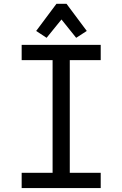

<svg xmlns="http://www.w3.org/2000/svg" viewBox="-20 -962 626 982"><path d="M165 -803.7 268.6 -942.4H320.3L423.8 -803.7L369.6 -768.6L294.4 -862.3L218.3 -768.6ZM90.8 0V-78.1H249V-654.3H90.8V-732.4H495.1V-654.3H336.9V-78.1H495.1V0Z"/></svg>

Font: Consola Mono
Style: Book
Weight: 400
Monospace: yes
Designer: Wojciech Kalinowski "wmk69" (wmk69@o2.pl)
Foundry: Wojciech Kalinowski "wmk69" (wmk69@o2.pl)
Version: Version 2.1.0